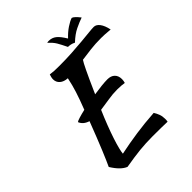

<svg xmlns="http://www.w3.org/2000/svg" viewBox="-257 -1040 1278 1278"><g transform="rotate(-45 382.0 -401.0)"><path d="M514 -426Q547 -426 565.5 -408Q584 -390 584 -358Q584 -350 582.5 -341.5Q581 -333 579 -327Q566 -329 550 -330.5Q534 -332 512 -332Q469 -332 425 -324.5Q381 -317 341 -312Q318 -259 299 -209.5Q280 -160 266.5 -119Q253 -78 245.5 -48Q238 -18 237 -3Q318 -20 400.5 -32Q483 -44 574 -50Q585 -33 592.5 -13Q600 7 600 30Q600 36 600 43Q600 50 598 57Q570 56 539 55.5Q508 55 458 55Q425 55 395.5 56.5Q366 58 336 61Q306 64 272.5 69Q239 74 197 81Q151 63 108 -7Q125 -43 155.5 -116.5Q186 -190 233 -313Q188 -327 174 -363Q179 -368 203 -375.5Q227 -383 262 -391Q277 -430 287.5 -459Q298 -488 306 -513.5Q314 -539 320.5 -563.5Q327 -588 333 -617Q298 -619 278 -636.5Q258 -654 258 -682Q258 -690 260.5 -701Q263 -712 266 -720Q286 -717 304.5 -716Q323 -715 353 -715Q416 -715 471 -718.5Q526 -722 570.5 -726Q615 -730 647 -733.5Q679 -737 696 -737Q719 -737 737 -713Q755 -689 764 -645Q733 -648 713.5 -649Q694 -650 679 -650Q624 -650 578.5 -644.5Q533 -639 491 -633Q485 -624 477.5 -610Q470 -596 458 -571Q446 -546 428.5 -508Q411 -470 386 -413Q424 -419 457.5 -422.5Q491 -426 514 -426ZM534 -751Q519 -759 505 -761.5Q491 -764 481 -764Q470 -786 462 -802Q454 -818 446 -831Q438 -844 428 -855.5Q418 -867 403 -881Q411 -883 414 -883Q417 -883 420 -883Q449 -883 471.5 -865.5Q494 -848 521 -803Q551 -835 582 -855.5Q613 -876 635 -883Q652 -879 684 -838Q652 -827 613.5 -808.5Q575 -790 534 -751Z"/></g></svg>

Font: Sweet Mavka Script
Style: Regular
Weight: 500
Designer: Pablo Impallari/Anastassiya Vishnevskaya
Foundry: Pablo Impallari/ Anastassiya Vishnevskaya
Version: Version 2.0/www.impallari.com/   behance.net/sweetcherry